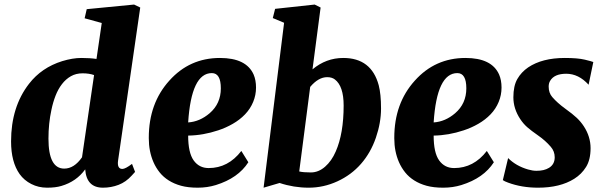

<svg xmlns="http://www.w3.org/2000/svg" viewBox="-20 -826 2684 855"><path d="M505.9 -111.8Q500.5 -73.7 524.9 -73.7Q538.1 -73.7 567.9 -96.2L581.5 -60.5L566.4 -43.9Q541 -15.6 508.1 -2.9Q475.1 9.8 438.5 9.8Q365.2 9.8 359.4 -71.8Q320.3 -17.6 253.4 2Q228 9.8 189.7 9.8Q151.4 9.8 119.4 -6.6Q87.4 -22.9 67.4 -50.8Q29.3 -104.5 29.3 -196.3Q29.3 -350.1 109.4 -453.1Q165 -524.9 256.8 -553.7Q303.2 -567.9 342 -567.9Q380.9 -567.9 409.7 -563.5L433.1 -723.6L356.9 -744.6L366.2 -785.2L577.1 -805.7L604.5 -792.5ZM266.1 -75.2Q310.1 -75.2 345.2 -125.5L398.9 -491.7Q377 -499.5 347.7 -499.5Q318.4 -499.5 295.7 -486.6Q272.9 -473.6 255.9 -451.4Q238.8 -429.2 227.3 -399.7Q215.8 -370.1 209 -336.9Q195.8 -276.4 195.8 -208.5Q195.8 -75.2 266.1 -75.2Z M909.2 -77.6Q996.1 -77.6 1054.7 -153.8L1085.9 -103.5Q1040.5 -32.7 941.4 -2Q903.3 9.8 860.4 9.8Q817.4 9.8 786.4 1.2Q755.4 -7.3 731.4 -22.5Q707.5 -37.6 690.9 -58.3Q674.3 -79.1 663.6 -103.5Q642.6 -151.4 642.6 -210Q642.6 -211.4 642.6 -212.9Q642.6 -365.7 733.9 -466.8Q824.2 -567.9 959.5 -567.9Q1076.7 -567.9 1109.4 -494.1Q1120.1 -469.2 1120.1 -436Q1120.1 -402.8 1107.4 -372.1Q1094.7 -341.3 1071.3 -316.9Q1047.9 -292.5 1016.8 -274.7Q985.8 -256.8 951.7 -245.6Q884.3 -223.1 817.9 -222.2Q817.9 -146 842.3 -111.8Q866.7 -77.6 909.2 -77.6ZM923.3 -500.5Q832 -500.5 817.9 -280.8Q869.6 -284.2 913.6 -321.8Q963.4 -364.7 963.4 -432.6Q963.4 -500.5 923.3 -500.5Z M1225.1 -11.2 1153.8 9.8 1245.1 -724.6 1194.8 -745.6 1205.1 -786.6 1381.3 -805.7 1407.7 -792.5 1371.6 -517.1Q1432.1 -567.9 1508.8 -567.9Q1633.8 -567.9 1666.5 -446.3Q1676.8 -406.7 1676.8 -343Q1676.8 -279.3 1653.8 -212.6Q1630.9 -146 1587.6 -96.4Q1544.4 -46.9 1482.7 -18.6Q1420.9 9.8 1354.5 9.8Q1288.1 9.8 1225.1 -11.2ZM1312.5 -62.5Q1330.1 -58.1 1364.3 -58.1Q1398.4 -58.1 1427.7 -83.7Q1457 -109.4 1475.1 -151.4Q1510.3 -231.4 1510.3 -356Q1510.3 -442.4 1471.2 -472.2Q1458 -482.4 1437 -482.4Q1397.9 -482.4 1361.3 -439Z M2002.4 -77.6Q2089.4 -77.6 2147.9 -153.8L2179.2 -103.5Q2133.8 -32.7 2034.7 -2Q1996.6 9.8 1953.6 9.8Q1910.6 9.8 1879.6 1.2Q1848.6 -7.3 1824.7 -22.5Q1800.8 -37.6 1784.2 -58.3Q1767.6 -79.1 1756.8 -103.5Q1735.8 -151.4 1735.8 -210Q1735.8 -211.4 1735.8 -212.9Q1735.8 -365.7 1827.1 -466.8Q1917.5 -567.9 2052.7 -567.9Q2169.9 -567.9 2202.6 -494.1Q2213.4 -469.2 2213.4 -436Q2213.4 -402.8 2200.7 -372.1Q2188 -341.3 2164.6 -316.9Q2141.1 -292.5 2110.1 -274.7Q2079.1 -256.8 2044.9 -245.6Q1977.5 -223.1 1911.1 -222.2Q1911.1 -146 1935.5 -111.8Q1960 -77.6 2002.4 -77.6ZM2016.6 -500.5Q1925.3 -500.5 1911.1 -280.8Q1962.9 -284.2 2006.8 -321.8Q2056.6 -364.7 2056.6 -432.6Q2056.6 -500.5 2016.6 -500.5Z M2601.1 -448.7Q2556.6 -497.6 2501.5 -497.6Q2448.2 -497.6 2429.7 -465.8Q2423.3 -455.1 2423.3 -440.4Q2423.3 -412.1 2439.5 -393.6Q2462.4 -367.2 2496.6 -342.5Q2530.8 -317.9 2548.6 -301Q2566.4 -284.2 2580.1 -263.2Q2609.9 -217.3 2609.9 -166Q2609.9 -114.7 2589.8 -82.5Q2569.8 -50.3 2537.1 -29.8Q2474.1 9.8 2376 9.8Q2303.2 9.8 2242.7 -12.7Q2226.1 -18.6 2219.2 -23.9L2242.7 -122.1Q2277.8 -86.9 2331.5 -71.3Q2351.6 -65.4 2368.9 -65.4Q2386.2 -65.4 2399.9 -68.6Q2413.6 -71.8 2424.8 -78.6Q2450.2 -94.2 2450.2 -125.5Q2450.2 -152.3 2432.6 -172.4Q2408.7 -200.2 2376.7 -222.4Q2344.7 -244.6 2327.6 -259.8Q2310.5 -274.9 2296.9 -295.4Q2266.1 -341.8 2266.1 -392.6Q2266.1 -443.4 2283.7 -474.1Q2301.3 -504.9 2332 -525.9Q2394.5 -567.9 2495.1 -567.9Q2552.7 -567.9 2584.2 -560.3Q2615.7 -552.7 2622.1 -549.8Z"/></svg>

Font: Merriweather
Style: Heavy Italic
Weight: 900
Italic angle: -7°
Designer: Eben Sorkin
Foundry: Eben Sorkin
Version: Version 1.001